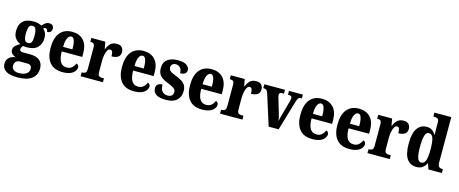

<svg xmlns="http://www.w3.org/2000/svg" viewBox="-57 -1555 6183 2585"><g transform="rotate(15 3035.0 -262.5)"><path d="M209 235Q-7 235 -7 99Q-7 48 26.5 17Q60 -14 115 -20Q89 -31 66 -50Q43 -69 43 -105Q43 -138 68 -162.5Q93 -187 132 -209Q89 -224 59.5 -263Q30 -302 30 -364Q30 -453 78 -501Q126 -549 229 -549Q264 -549 290 -542Q316 -535 340 -522Q360 -544 382.5 -562Q405 -580 440 -580Q469 -580 485 -562.5Q501 -545 501 -521Q501 -497 486.5 -478.5Q472 -460 436 -460Q436 -483 425 -493.5Q414 -504 405 -504Q394 -504 387 -500.5Q380 -497 374 -494Q395 -474 410 -444Q425 -414 425 -369Q425 -289 377.5 -239Q330 -189 229 -189Q219 -189 202.5 -190Q186 -191 178 -193Q168 -188 158.5 -173.5Q149 -159 149 -142Q149 -124 161 -116.5Q173 -109 191 -109H294Q386 -109 430 -69Q474 -29 474 42Q474 132 408.5 183.5Q343 235 209 235ZM227 -249Q265 -249 276.5 -280.5Q288 -312 288 -365Q288 -419 276.5 -453.5Q265 -488 227 -488Q190 -488 178 -452.5Q166 -417 166 -364Q166 -313 178 -281Q190 -249 227 -249ZM211 174Q280 174 316.5 148Q353 122 353 79Q353 51 338 35.5Q323 20 291 20H182Q168 20 151.5 27Q135 34 123.5 51Q112 68 112 98Q112 135 140 154.5Q168 174 211 174Z M776 10Q656 10 597 -62Q538 -134 538 -265Q538 -406 597.5 -477.5Q657 -549 766 -549Q866 -549 924 -487.5Q982 -426 982 -308V-257H696Q697 -157 727 -111Q757 -65 815 -65Q860 -65 887.5 -90Q915 -115 930 -152Q944 -147 954.5 -135.5Q965 -124 965 -107Q965 -80 946 -53Q927 -26 885.5 -8Q844 10 776 10ZM827 -321Q828 -398 814 -441Q800 -484 770 -484Q738 -484 718 -442Q698 -400 698 -321Z M1028 0V-54H1032Q1062 -54 1079 -66.5Q1096 -79 1096 -126V-414Q1096 -458 1081.5 -470Q1067 -482 1038 -482H1034V-536H1228L1246 -438H1250Q1272 -493 1303.5 -520.5Q1335 -548 1387 -548Q1437 -548 1459.5 -522.5Q1482 -497 1482 -457Q1482 -409 1449 -387.5Q1416 -366 1360 -366Q1360 -407 1352.5 -428.5Q1345 -450 1320 -450Q1298 -450 1283 -423.5Q1268 -397 1260.5 -357.5Q1253 -318 1253 -276V-121Q1253 -77 1268.5 -65.5Q1284 -54 1309 -54H1339V0Z M1771 10Q1651 10 1592 -62Q1533 -134 1533 -265Q1533 -406 1592.5 -477.5Q1652 -549 1761 -549Q1861 -549 1919 -487.5Q1977 -426 1977 -308V-257H1691Q1692 -157 1722 -111Q1752 -65 1810 -65Q1855 -65 1882.5 -90Q1910 -115 1925 -152Q1939 -147 1949.5 -135.5Q1960 -124 1960 -107Q1960 -80 1941 -53Q1922 -26 1880.5 -8Q1839 10 1771 10ZM1822 -321Q1823 -398 1809 -441Q1795 -484 1765 -484Q1733 -484 1713 -442Q1693 -400 1693 -321Z M2220 10Q2116 10 2076 -22Q2036 -54 2036 -104Q2036 -145 2061.5 -161.5Q2087 -178 2122 -178Q2122 -114 2149.5 -83Q2177 -52 2223 -52Q2266 -52 2284 -71.5Q2302 -91 2302 -120Q2302 -151 2277 -170Q2252 -189 2198 -210Q2145 -230 2110.5 -252.5Q2076 -275 2059 -307Q2042 -339 2042 -387Q2042 -469 2096.5 -508.5Q2151 -548 2240 -548Q2326 -548 2363.5 -518.5Q2401 -489 2401 -453Q2401 -386 2311 -386Q2311 -436 2287 -462Q2263 -488 2227 -488Q2197 -488 2179 -472.5Q2161 -457 2161 -429Q2161 -397 2183 -378.5Q2205 -360 2266 -337Q2313 -319 2348 -297.5Q2383 -276 2401.5 -244.5Q2420 -213 2420 -164Q2420 -85 2369.5 -37.5Q2319 10 2220 10Z M2720 10Q2600 10 2541 -62Q2482 -134 2482 -265Q2482 -406 2541.5 -477.5Q2601 -549 2710 -549Q2810 -549 2868 -487.5Q2926 -426 2926 -308V-257H2640Q2641 -157 2671 -111Q2701 -65 2759 -65Q2804 -65 2831.5 -90Q2859 -115 2874 -152Q2888 -147 2898.5 -135.5Q2909 -124 2909 -107Q2909 -80 2890 -53Q2871 -26 2829.5 -8Q2788 10 2720 10ZM2771 -321Q2772 -398 2758 -441Q2744 -484 2714 -484Q2682 -484 2662 -442Q2642 -400 2642 -321Z M2972 0V-54H2976Q3006 -54 3023 -66.5Q3040 -79 3040 -126V-414Q3040 -458 3025.5 -470Q3011 -482 2982 -482H2978V-536H3172L3190 -438H3194Q3216 -493 3247.5 -520.5Q3279 -548 3331 -548Q3381 -548 3403.5 -522.5Q3426 -497 3426 -457Q3426 -409 3393 -387.5Q3360 -366 3304 -366Q3304 -407 3296.5 -428.5Q3289 -450 3264 -450Q3242 -450 3227 -423.5Q3212 -397 3204.5 -357.5Q3197 -318 3197 -276V-121Q3197 -77 3212.5 -65.5Q3228 -54 3253 -54H3283V0Z M3511 -435Q3501 -463 3488 -472.5Q3475 -482 3445 -482V-536H3733V-482H3706Q3668 -482 3668 -450Q3668 -438 3670.5 -427Q3673 -416 3676 -406L3732 -218Q3741 -187 3748 -158.5Q3755 -130 3758 -106Q3762 -125 3767 -149Q3772 -173 3779 -197L3834 -394Q3839 -411 3841.5 -423.5Q3844 -436 3844 -451Q3844 -464 3835 -473Q3826 -482 3805 -482H3789V-536H3983V-482H3962Q3944 -482 3933 -467Q3922 -452 3909 -410L3788 0H3649Z M4258 10Q4138 10 4079 -62Q4020 -134 4020 -265Q4020 -406 4079.5 -477.5Q4139 -549 4248 -549Q4348 -549 4406 -487.5Q4464 -426 4464 -308V-257H4178Q4179 -157 4209 -111Q4239 -65 4297 -65Q4342 -65 4369.5 -90Q4397 -115 4412 -152Q4426 -147 4436.5 -135.5Q4447 -124 4447 -107Q4447 -80 4428 -53Q4409 -26 4367.5 -8Q4326 10 4258 10ZM4309 -321Q4310 -398 4296 -441Q4282 -484 4252 -484Q4220 -484 4200 -442Q4180 -400 4180 -321Z M4774 10Q4654 10 4595 -62Q4536 -134 4536 -265Q4536 -406 4595.5 -477.5Q4655 -549 4764 -549Q4864 -549 4922 -487.5Q4980 -426 4980 -308V-257H4694Q4695 -157 4725 -111Q4755 -65 4813 -65Q4858 -65 4885.5 -90Q4913 -115 4928 -152Q4942 -147 4952.5 -135.5Q4963 -124 4963 -107Q4963 -80 4944 -53Q4925 -26 4883.5 -8Q4842 10 4774 10ZM4825 -321Q4826 -398 4812 -441Q4798 -484 4768 -484Q4736 -484 4716 -442Q4696 -400 4696 -321Z M5026 0V-54H5030Q5060 -54 5077 -66.5Q5094 -79 5094 -126V-414Q5094 -458 5079.5 -470Q5065 -482 5036 -482H5032V-536H5226L5244 -438H5248Q5270 -493 5301.5 -520.5Q5333 -548 5385 -548Q5435 -548 5457.5 -522.5Q5480 -497 5480 -457Q5480 -409 5447 -387.5Q5414 -366 5358 -366Q5358 -407 5350.5 -428.5Q5343 -450 5318 -450Q5296 -450 5281 -423.5Q5266 -397 5258.5 -357.5Q5251 -318 5251 -276V-121Q5251 -77 5266.5 -65.5Q5282 -54 5307 -54H5337V0Z M5709 10Q5623 10 5576 -56.5Q5529 -123 5529 -267Q5529 -412 5575.5 -480Q5622 -548 5706 -548Q5755 -548 5784 -527Q5813 -506 5831 -474H5836Q5835 -497 5834.5 -527Q5834 -557 5834 -585V-644Q5834 -685 5813.5 -695.5Q5793 -706 5764 -706H5756V-760H5991V-132Q5991 -86 6007 -70Q6023 -54 6055 -54H6063V0H5876L5849 -77H5845Q5825 -36 5792.5 -13Q5760 10 5709 10ZM5756 -64Q5801 -64 5817.5 -116Q5834 -168 5834 -269Q5834 -368 5817.5 -421.5Q5801 -475 5757 -475Q5719 -475 5703 -421.5Q5687 -368 5687 -268Q5687 -166 5703 -115Q5719 -64 5756 -64Z"/></g></svg>

Font: Noto Serif Lao Condensed ExtraBold
Style: Regular
Weight: 800
Width: 3
Designer: Monotype Design Team
Foundry: Monotype Imaging Inc.
Version: Version 2.003; ttfautohint (v1.8.4.7-5d5b)